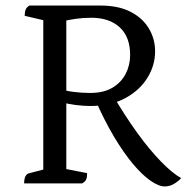

<svg xmlns="http://www.w3.org/2000/svg" viewBox="-20 -661 692 692"><path d="M67 0Q67 -16 71.5 -25Q76 -34 83 -36L152 -54L136 -38V-602L150 -585L69 -604Q69 -618 72.5 -626.5Q76 -635 86 -641H342Q407 -641 450.5 -618.5Q494 -596 516.5 -558.5Q539 -521 539 -476Q539 -425 511 -380Q483 -335 431 -307Q379 -279 306 -279Q281 -279 253 -282.5Q225 -286 202 -293H219V-33L197 -56L294 -37Q294 -22 290.5 -14Q287 -6 276 0ZM219 -322 204 -339Q218 -333 247.5 -329.5Q277 -326 305 -326Q354 -326 385.5 -345Q417 -364 433 -395Q449 -426 449 -463Q449 -528 411.5 -562.5Q374 -597 309 -597Q279 -597 252 -593Q225 -589 205 -584L219 -598ZM574 11Q552 11 522 -10Q492 -31 458.5 -71Q425 -111 390.5 -169Q356 -227 324 -300L385 -321Q428 -247 473 -184.5Q518 -122 560 -79Q602 -36 633 -19Q622 -7 606.5 2Q591 11 574 11Z"/></svg>

Font: Petrona
Style: Regular
Weight: 400
Designer: Ringo R. Seeber
Foundry: Ringo R. Seeber
Version: Version 2.001; ttfautohint (v1.8.3)